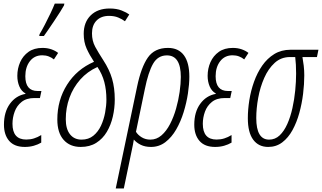

<svg xmlns="http://www.w3.org/2000/svg" viewBox="-20 -806 1788 1066"><path d="M117.7 9.8Q60.1 9.8 31 -23.7Q2 -57.1 2 -113.8Q2 -184.1 34.9 -229.5Q67.9 -274.9 121.1 -284.7L121.6 -287.1Q99.1 -299.3 87.6 -325.9Q76.2 -352.5 76.2 -384.8Q76.2 -425.3 91.8 -460.7Q107.4 -496.1 138.4 -518.1Q169.4 -540 215.8 -540Q242.2 -540 264.4 -532.5Q286.6 -524.9 302.7 -512.2L279.3 -476.1Q267.1 -486.3 250.7 -492.7Q234.4 -499 214.8 -499Q171.4 -499 146 -466.3Q120.6 -433.6 120.6 -382.8Q120.6 -300.8 188.5 -300.8H210L201.7 -261.7H171.4Q127 -261.7 100.1 -240.2Q73.2 -218.8 61.3 -185.8Q49.3 -152.8 49.3 -118.7Q49.3 -31.2 125.5 -31.2Q148.9 -31.2 168.9 -37.6Q189 -43.9 209 -56.2V-14.2Q190.9 -3.4 167.7 3.2Q144.5 9.8 117.7 9.8ZM197.8 -606 199.7 -616.2Q212.4 -637.2 228.8 -668.7Q245.1 -700.2 260.3 -731.9Q275.4 -763.7 284.2 -786.1H337.4L335.4 -775.9Q329.1 -764.2 314.5 -741Q299.8 -717.8 282 -691.2Q264.2 -664.6 248.3 -641.4Q232.4 -618.2 223.6 -606Z M428.2 9.8Q368.2 9.8 333.3 -29.5Q298.3 -68.8 298.3 -142.6Q298.3 -250 352.3 -335.7Q406.2 -421.4 502 -462.9Q477.1 -500.5 460.9 -536.4Q444.8 -572.3 444.8 -618.2Q444.8 -682.6 483.6 -720.7Q522.5 -758.8 588.9 -758.8Q627.9 -758.8 655.8 -747.6Q683.6 -736.3 697.8 -725.6L673.8 -688Q658.2 -699.7 636.5 -708.7Q614.7 -717.8 585.4 -717.8Q541.5 -717.8 516.1 -691.9Q490.7 -666 490.7 -620.6Q490.7 -579.1 508.8 -545.9Q526.9 -512.7 553.2 -472.2Q587.4 -419.9 602.3 -368.7Q617.2 -317.4 617.2 -253.9Q617.2 -205.6 606.4 -158.7Q595.7 -111.8 573 -73.7Q550.3 -35.6 514.4 -12.9Q478.5 9.8 428.2 9.8ZM432.6 -30.8Q471.7 -30.8 498.3 -52.5Q524.9 -74.2 540.8 -108.4Q556.6 -142.6 563.7 -181.2Q570.8 -219.7 570.8 -252.9Q570.8 -306.6 559.1 -350.8Q547.4 -395 521 -434.1Q464.8 -408.7 425.5 -364.3Q386.2 -319.8 365.7 -263.4Q345.2 -207 345.2 -144.5Q345.2 -89.8 368.7 -60.3Q392.1 -30.8 432.6 -30.8Z M622.6 240.2 741.2 -325.2Q763.7 -433.1 801 -486.6Q838.4 -540 912.6 -540Q970.7 -540 1001 -499.3Q1031.2 -458.5 1031.2 -380.4Q1031.2 -338.9 1023.4 -287.1Q1015.6 -235.4 999.5 -183.1Q983.4 -130.9 958.3 -87.2Q933.1 -43.5 898.2 -16.8Q863.3 9.8 818.4 9.8Q785.2 9.8 761.5 -2Q737.8 -13.7 723.1 -31.2Q721.2 -18.6 718.3 -3.9Q715.3 10.7 711.9 27.3L667.5 240.2ZM814.9 -30.8Q849.1 -30.8 876.5 -54.4Q903.8 -78.1 924.1 -117.2Q944.3 -156.2 957.5 -202.6Q970.7 -249 977.3 -295.4Q983.9 -341.8 983.9 -378.9Q983.9 -498.5 906.7 -498.5Q856.4 -498.5 829.8 -451.9Q803.2 -405.3 784.2 -311.5L734.9 -74.2Q746.1 -56.2 767.1 -43.5Q788.1 -30.8 814.9 -30.8Z M1174.3 9.8Q1116.7 9.8 1087.6 -23.7Q1058.6 -57.1 1058.6 -113.8Q1058.6 -184.1 1091.6 -229.5Q1124.5 -274.9 1177.7 -284.7L1178.2 -287.1Q1155.8 -299.3 1144.3 -325.9Q1132.8 -352.5 1132.8 -384.8Q1132.8 -425.3 1148.4 -460.7Q1164.1 -496.1 1195.1 -518.1Q1226.1 -540 1272.5 -540Q1298.8 -540 1321 -532.5Q1343.3 -524.9 1359.4 -512.2L1335.9 -476.1Q1323.7 -486.3 1307.4 -492.7Q1291 -499 1271.5 -499Q1228 -499 1202.6 -466.3Q1177.2 -433.6 1177.2 -382.8Q1177.2 -300.8 1245.1 -300.8H1266.6L1258.3 -261.7H1228Q1183.6 -261.7 1156.7 -240.2Q1129.9 -218.8 1117.9 -185.8Q1106 -152.8 1106 -118.7Q1106 -31.2 1182.1 -31.2Q1205.6 -31.2 1225.6 -37.6Q1245.6 -43.9 1265.6 -56.2V-14.2Q1247.6 -3.4 1224.4 3.2Q1201.2 9.8 1174.3 9.8Z M1469.2 9.8Q1415.5 9.8 1385.7 -30.5Q1356 -70.8 1356 -149.4Q1356 -197.3 1364.3 -249.8Q1372.6 -302.2 1390.4 -352.1Q1408.2 -401.9 1436 -441.9Q1463.9 -481.9 1502.9 -505.9Q1542 -529.8 1592.8 -529.8H1748L1739.7 -489.3H1659.2Q1663.1 -468.3 1666.3 -441.4Q1669.4 -414.6 1669.4 -387.7Q1669.4 -339.4 1662.8 -285.2Q1656.2 -231 1641.8 -178.7Q1627.4 -126.5 1604 -83.7Q1580.6 -41 1547.1 -15.6Q1513.7 9.8 1469.2 9.8ZM1474.1 -30.8Q1507.8 -30.8 1532.7 -54.4Q1557.6 -78.1 1575.2 -117.7Q1592.8 -157.2 1603.5 -205.6Q1614.3 -253.9 1619.1 -303.7Q1624 -353.5 1624 -397Q1624 -449.7 1619.1 -489.3H1590.3Q1540.5 -489.3 1505.1 -457Q1469.7 -424.8 1447 -373.3Q1424.3 -321.8 1413.6 -262.9Q1402.8 -204.1 1402.8 -150.4Q1402.8 -30.8 1474.1 -30.8Z"/></svg>

Font: Open Sans Condensed Light
Style: Italic
Weight: 300
Width: 3
Italic angle: -12°
Designer: Monotype Design Team
Foundry: Monotype Imaging Inc.
Version: Version 3.000; ttfautohint (v1.8.4)